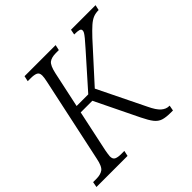

<svg xmlns="http://www.w3.org/2000/svg" viewBox="-197 -888 1061 1061"><g transform="rotate(-45 333.5 -357.0)"><path d="M-20 0 -14 -32H11Q44 -32 63 -45.5Q82 -59 92 -110L198 -605Q204 -632 204 -647Q204 -669 189.5 -675.5Q175 -682 149 -682H125L132 -714H375L368 -682H345Q311 -682 293 -668.5Q275 -655 264 -604L219 -394H310L477 -582Q503 -611 516 -627Q529 -643 533.5 -651Q538 -659 538 -666Q538 -676 527 -679.5Q516 -683 489 -683L495 -714H687L680 -683Q656 -683 637.5 -675.5Q619 -668 598 -649.5Q577 -631 546 -598L358 -391L493 -115Q515 -68 536 -50Q557 -32 580 -32H584L578 0H563Q523 0 500.5 -7.5Q478 -15 461.5 -36Q445 -57 425 -98L301 -353H210L158 -109Q156 -96 154 -85Q152 -74 152 -67Q152 -45 166 -38.5Q180 -32 206 -32H230L223 0Z"/></g></svg>

Font: Noto Serif SemiCondensed Light
Style: Italic
Weight: 300
Width: 4
Italic angle: -12°
Designer: Monotype Design Team
Foundry: Monotype Imaging Inc.
Version: Version 2.013; ttfautohint (v1.8.4.7-5d5b)